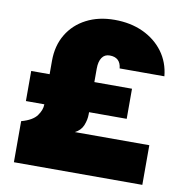

<svg xmlns="http://www.w3.org/2000/svg" viewBox="-76 -729 765 801"><g transform="rotate(10 307.0 -329.0)"><path d="M40 -387.5H118V-444.5Q118 -508.5 146.8 -556.5Q175.5 -604.5 227 -631.2Q278.5 -658 346.5 -658Q414 -658 467 -633.5Q520 -609 552.8 -564.8Q585.5 -520.5 591 -462H401.5Q397 -508 351.5 -508Q330 -508 318.8 -491.2Q307.5 -474.5 307.5 -444.5V-387.5H467V-260H307.5V-251Q307.5 -228 298 -204.2Q288.5 -180.5 263.5 -168H579V0H35V-174Q82.5 -187 100.2 -211.5Q118 -236 118 -259V-260H40Z"/></g></svg>

Font: Overused Grotesk Black
Style: Regular
Weight: 900
Version: Version 0.004